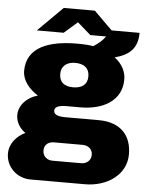

<svg xmlns="http://www.w3.org/2000/svg" viewBox="-61 -774 788 1033"><g transform="rotate(5 333.0 -257.5)"><path d="M143 210H437C555 210 659 141 659 29C659 -69 603 -140 481 -140H301C250 -140 238 -154 238 -171C238 -188 255 -200 301 -200H377C495 -200 599 -252 599 -370C599 -414 576 -455 537 -484C613 -504 659 -541 659 -627H508L409 -725H241L107 -592H252L324 -655L396 -592H481C469 -574 449 -554 417 -534C395 -538 370 -540 330 -540C182 -540 58 -500 58 -369C58 -318 95 -274 143 -243C87 -229 42 -183 42 -130C42 -92 62 -59 94 -37C50 -17 10 26 10 81C10 154 70 210 143 210ZM328 -304C281 -304 253 -325 253 -370C253 -415 286 -436 328 -436C375 -436 405 -415 405 -370C405 -325 375 -304 328 -304ZM251 99C222 99 199 79 199 48C199 17 222 0 251 0H407C436 0 460 18 460 49C460 80 436 99 407 99Z"/></g></svg>

Font: Archivo Black
Style: Regular
Weight: 900
Designer: Hector Gatti
Foundry: Omnibus-Type
Version: Version 2.001